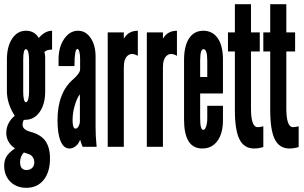

<svg xmlns="http://www.w3.org/2000/svg" viewBox="-25 -702 1452 918"><path d="M101 196Q153 196 183.5 158.5Q214 121 214 56Q214 2.5 192 -28Q170 -58.5 123 -71Q83 -81.5 83 -105Q83 -118.5 89 -129H94Q138.5 -129 164.8 -166.8Q191 -204.5 191 -264V-429Q191 -442 187 -453Q198 -465 224 -465V-555Q190 -555 160.5 -520.5Q140 -555 99 -555Q58 -555 33 -517.2Q8 -479.5 8 -416V-267Q8 -206.5 45.5 -148.5Q5 -114.5 5 -66Q5 -43 16.5 -23.5Q28 -4 47 7Q17.5 27.5 6.2 46Q-5 64.5 -5 90Q-5 137.5 24.5 166.8Q54 196 101 196ZM99 -213Q93 -213 89.5 -226.2Q86 -239.5 86 -262V-417Q86 -467 99 -467Q106 -467 110 -453.5Q114 -440 114 -417V-262Q114 -241.5 109.8 -227.2Q105.5 -213 99 -213ZM102 111Q71 111 71 73Q71 47 89 27L113 35Q125 39 132 50Q139 61 139 74Q139 91 128.5 101Q118 111 102 111Z M307 8Q323 8 337 -3.2Q351 -14.5 357.5 -33H358.5Q359 -29.5 363.5 -17Q368 -4.5 370 0H437Q434 -31 433 -51.8Q432 -72.5 432 -95V-431Q432 -485.5 408.5 -520.2Q385 -555 348 -555Q308.5 -555 281.8 -516Q255 -477 255 -419V-386H331Q331 -468 345 -468Q350.5 -468 354.2 -455.2Q358 -442.5 358 -422V-370.5Q358 -352.5 326 -324Q250 -259.5 250 -127Q250 -62.5 264.8 -27.2Q279.5 8 307 8ZM336 -87Q322 -87 322 -128Q322 -162 332.5 -198Q343 -234 357 -251V-124Q357 -110 350.8 -98.5Q344.5 -87 336 -87Z M490 0H567V-380Q567 -421 586 -436.5Q605 -452 634 -435V-555Q589 -555 567 -517V-547H490Z M677 0H754V-380Q754 -421 773 -436.5Q792 -452 821 -435V-555Q776 -555 754 -517V-547H677Z M942 8Q988 8 1014.5 -28Q1041 -64 1041 -127V-196H966V-136Q966 -113.5 960.5 -97.2Q955 -81 947 -81Q932 -81 932 -136V-255H1041V-418Q1041 -483 1016.2 -519Q991.5 -555 947 -555Q903 -555 879 -518.5Q855 -482 855 -415V-130Q855 8 942 8ZM932 -334V-411Q932 -467.5 948 -467Q966 -466.5 966 -411V-334Z M1190 8Q1211.5 8 1234 1V-98Q1222.5 -95.5 1217.5 -94.8Q1212.5 -94 1207 -94Q1175 -94 1175 -184V-456H1217V-547H1175V-682H1098V-547H1065V-456H1098V-176Q1098 -79.5 1120 -35.8Q1142 8 1190 8Z M1359 8Q1380.5 8 1403 1V-98Q1391.5 -95.5 1386.5 -94.8Q1381.5 -94 1376 -94Q1344 -94 1344 -184V-456H1386V-547H1344V-682H1267V-547H1234V-456H1267V-176Q1267 -79.5 1289 -35.8Q1311 8 1359 8Z"/></svg>

Font: League Gothic Condensed
Style: Regular
Weight: 400
Width: 3
Designer: The League of Moveable Type
Version: Version 1.600; ttfautohint (v1.8.3)